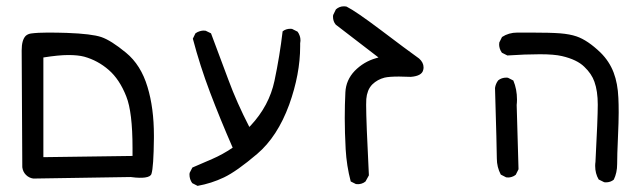

<svg xmlns="http://www.w3.org/2000/svg" viewBox="-20 -466 2040 614"><path d="M397.9 100.1Q416 102.5 426.8 102.5Q437.5 102.5 443.8 101.6Q461.9 99.1 464.4 89.8Q471.2 68.8 472.2 -24.4Q472.2 -28.3 472.2 -32.7Q472.2 -120.6 451.7 -188Q430.7 -258.3 382.8 -297.6Q335 -336.9 304.2 -347.4Q273.4 -357.9 193.8 -360.8Q163.6 -361.8 132.1 -361.8Q100.6 -361.8 79.1 -358.9Q68.8 -357.4 62 -351.1Q49.3 -337.9 49.3 -304.7L51.3 68.8Q53.2 83.5 63 93.3Q72.8 103 86.4 105ZM118.7 36.6V-282.2Q167.5 -290 198.5 -290Q229.5 -290 249.5 -284.7Q293 -272.5 327.6 -242.4Q362.3 -212.4 383.8 -157.7Q403.8 -107.9 403.8 7.3Q403.8 17.6 403.8 32.7Z M939.9 -317.9Q939.9 -322.3 939.9 -327.1V-327.6Q940.9 -332.5 940.9 -335.9Q940.9 -339.4 940.4 -343.5Q939.9 -347.7 937.7 -353.5Q935.5 -359.4 931.6 -364.7L914.1 -373.5Q911.6 -374 909.2 -374Q894 -374 883.8 -365.7Q874.5 -286.6 857.7 -207.3Q840.8 -127.9 781.7 -64.5L777.3 -60.1Q737.3 -137.7 710.4 -210.7Q683.6 -283.7 654.8 -359.4L637.7 -367.7Q634.8 -368.2 630.4 -368.2Q626 -368.2 618.9 -366.2Q611.8 -364.3 605 -359.4L596.7 -342.3Q619.6 -255.4 651.6 -170.9Q683.6 -86.4 724.1 6.3Q691.4 28.3 658.4 42.5Q625.5 56.6 595.2 69.8L586.4 86.9Q585.9 89.4 585.9 91.8Q585.9 107.4 594.7 119.6L611.8 128.4Q655.8 120.6 696.3 101.3Q736.8 82 802.2 26.4Q867.2 -28.8 904.8 -131.3Q939.9 -229 939.9 -317.9Z M1118.2 122.6Q1121.1 123 1125.5 123Q1129.9 123 1136.5 121.1Q1143.1 119.1 1148.9 114.3L1159.7 94.7Q1150.9 -79.1 1150.9 -130.9Q1150.9 -143.1 1151.4 -149.4Q1151.9 -155.8 1153.3 -162.4Q1154.8 -168.9 1157.2 -175.3Q1162.1 -187.5 1170.9 -196.3Q1187 -211.9 1210 -217.8Q1225.1 -221.2 1255.9 -221.2Q1272.5 -221.2 1293.9 -220.2Q1329.6 -223.1 1333.5 -242.7Q1334.5 -246.6 1334.5 -250.5Q1334.5 -266.1 1320.3 -278.8Q1279.3 -308.1 1198.2 -369.6Q1117.7 -430.2 1088.4 -444.8Q1084 -445.8 1079.6 -445.8Q1065.4 -445.8 1054.2 -436L1045.4 -418Q1044.9 -415.5 1044.9 -413.1Q1044.9 -397.5 1053.7 -387.2L1190.4 -282.2L1182.1 -279.8Q1143.1 -268.6 1114.3 -239.3Q1086.4 -210 1084.5 -170.9Q1082.5 -131.8 1082.5 -87.9Q1082.5 -43.9 1085.4 11.2Q1088.4 64.5 1101.6 114.3Z M1917 117.2Q1932.6 117.2 1942.9 108.4Q1953.6 86.4 1953.6 58.6Q1953.6 29.3 1956.1 -24.7Q1958.5 -78.6 1958.5 -106.2Q1958.5 -133.8 1957.5 -152.8Q1955.6 -199.2 1942.4 -233.9Q1928.7 -270 1900.4 -297.9Q1859.4 -337.4 1823.7 -349.6Q1802.2 -356.9 1771.5 -359.4Q1740.7 -361.8 1678.7 -361.8Q1660.6 -361.8 1640.6 -361.8H1640.1Q1637.2 -361.8 1634.3 -361.8Q1606.9 -361.8 1585.4 -347.7L1576.7 -330.1Q1576.2 -327.1 1576.2 -322.8Q1576.2 -318.4 1578.1 -311.3Q1580.1 -304.2 1585 -297.4L1602.5 -288.6Q1660.2 -292.5 1706.3 -292.5Q1752.4 -292.5 1777.3 -286.6Q1825.2 -275.4 1848.6 -252.4Q1872.1 -230 1880.9 -204.6Q1891.6 -174.8 1891.6 -131.3Q1891.6 -87.9 1884.3 50.8V51.3Q1883.3 58.1 1883.3 64.5Q1883.3 88.9 1894.5 107.9L1912.1 116.7Q1914.6 117.2 1917 117.2ZM1563 -184.6Q1568.8 10.7 1568.8 40.5Q1568.8 68.4 1581.5 92.3L1598.6 101.1Q1601.6 101.6 1606 101.6Q1610.4 101.6 1616.9 99.6Q1623.5 97.7 1629.4 92.8L1638.2 75.2L1632.3 -129.9Q1632.3 -129.9 1632.3 -130.4Q1633.3 -139.2 1633.3 -147.5Q1633.3 -180.7 1621.6 -208.5L1604.5 -217.3Q1602.1 -217.8 1599.6 -217.8Q1584 -217.8 1573.2 -209Q1564.9 -198.2 1563 -184.6Z"/></svg>

Font: Bakudai
Style: Light
Weight: 300
Version: Version 1.48